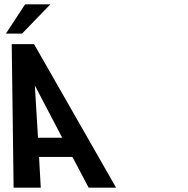

<svg xmlns="http://www.w3.org/2000/svg" viewBox="-20 -872 872 892"><path d="M43.2 0H169.4L161.4 -143H316.4L391.9 0H519.4L138.2 -667H34.5ZM156.6 -232 141.8 -475 269.1 -232ZM7.6 -716H82.6L214.1 -852H96.6Z"/></svg>

Font: Din Kursivschrift
Style: BreitLeft
Weight: 400
Version: Version 1.089